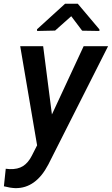

<svg xmlns="http://www.w3.org/2000/svg" viewBox="-57 -770 585 1005"><path d="M214.8 -170.9 380.9 -528.3H508.8L195.8 91.3Q130.4 216.3 23.4 214.8Q-2.9 213.9 -36.6 205.1L-26.9 113.3L-5.9 115.2Q36.1 116.7 63.5 99.4Q90.8 82 109.4 45.4L137.2 -9.3L48.8 -528.3H168.9ZM463.4 -616.2V-607.9L373 -609.4L315.9 -685.1L231.4 -609.9L137.2 -607.9L136.7 -616.7L283.7 -750.5H350.1Z"/></svg>

Font: Roboto Medium
Style: Italic
Weight: 500
Italic angle: -12°
Designer: Google
Version: Version 2.134; 2016